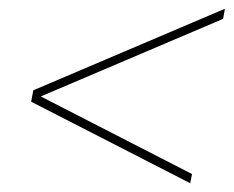

<svg xmlns="http://www.w3.org/2000/svg" viewBox="-20 -547 533 438"><path d="M493 -527 489 -504 73 -327 418 -150 414 -129 51 -315 56 -341Z"/></svg>

Font: Gontserrat Thin
Style: Italic
Weight: 250
Italic angle: -11.3°
Designer: Julieta Ulanovsky
Foundry: Julieta Ulanovsky
Version: Version 6.001